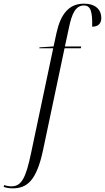

<svg xmlns="http://www.w3.org/2000/svg" viewBox="-154 -790 574 1050"><path d="M-85 240C-8 240 46 201 82 28L199 -526H288L290 -536H201L224 -643C239 -714 259 -760 305 -760C342 -760 352 -726 350 -644C382 -644 400 -660 400 -692C400 -737 368 -770 305 -770C221 -770 177 -710 155 -610L139 -536L62 -531L61 -526H137L17 42C-13 188 -38 229 -92 229C-105 229 -121 226 -131 222L-134 232C-121 237 -103 240 -85 240Z"/></svg>

Font: Noto Serif Display Condensed Light
Style: Italic
Weight: 300
Width: 3
Italic angle: -12°
Designer: Monotype Design Team
Foundry: Monotype Imaging Inc.
Version: Version 2.009